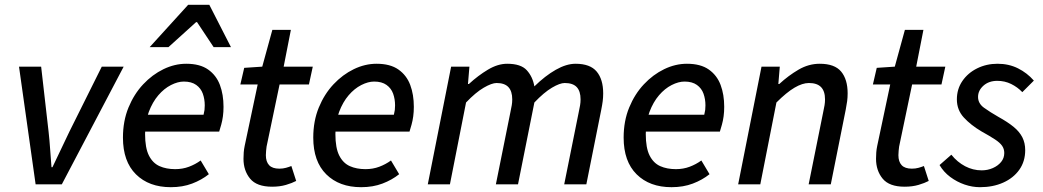

<svg xmlns="http://www.w3.org/2000/svg" viewBox="-20 -766 4335 798"><path d="M128 0 59 -489H151L182 -218Q186 -182 188.5 -144.5Q191 -107 194 -71H198Q215 -108 233 -144.5Q251 -181 268 -218L403 -489H494L237 0Z M690 12Q599 12 545 -41.5Q491 -95 491 -194Q491 -263 514 -319Q537 -375 575 -415.5Q613 -456 659.5 -478.5Q706 -501 754 -501Q811 -501 845 -477Q879 -453 894 -413Q909 -373 909 -322Q909 -301 906.5 -282.5Q904 -264 899.5 -248Q895 -232 891 -219H559L567 -289H826Q829 -301 830 -309Q831 -317 831 -328Q831 -354 823 -376.5Q815 -399 795.5 -413Q776 -427 744 -427Q719 -427 690.5 -412.5Q662 -398 638 -370Q614 -342 598.5 -301Q583 -260 583 -209Q583 -151 599 -119.5Q615 -88 643 -75.5Q671 -63 708 -63Q739 -63 765.5 -73Q792 -83 814 -99L848 -42Q818 -18 778.5 -3Q739 12 690 12ZM602 -570 762 -746H850L940 -570H868L799 -674H795L680 -570Z M1111 10Q1047 10 1019.5 -23.5Q992 -57 992 -106Q992 -119 993 -132.5Q994 -146 997 -160L1051 -415H979L995 -484L1070 -489L1112 -642H1189L1159 -489H1280L1264 -415H1142L1088 -157Q1087 -148 1086 -139.5Q1085 -131 1085 -121Q1085 -94 1098.5 -79.5Q1112 -65 1141 -65Q1156 -65 1168.5 -68.5Q1181 -72 1191 -76L1211 -14Q1194 -5 1168.5 2.5Q1143 10 1111 10Z M1481 12Q1390 12 1336 -41.5Q1282 -95 1282 -194Q1282 -263 1305 -319Q1328 -375 1366 -415.5Q1404 -456 1450.5 -478.5Q1497 -501 1545 -501Q1602 -501 1636 -477Q1670 -453 1685 -413Q1700 -373 1700 -322Q1700 -301 1697.5 -282.5Q1695 -264 1690.5 -248Q1686 -232 1682 -219H1350L1358 -289H1617Q1620 -301 1621 -309Q1622 -317 1622 -328Q1622 -354 1614 -376.5Q1606 -399 1586.5 -413Q1567 -427 1535 -427Q1510 -427 1481.5 -412.5Q1453 -398 1429 -370Q1405 -342 1389.5 -301Q1374 -260 1374 -209Q1374 -151 1390 -119.5Q1406 -88 1434 -75.5Q1462 -63 1499 -63Q1530 -63 1556.5 -73Q1583 -83 1605 -99L1639 -42Q1609 -18 1569.5 -3Q1530 12 1481 12Z M1758 0 1855 -489H1931L1925 -417H1929Q1967 -452 2008 -476.5Q2049 -501 2088 -501Q2145 -501 2169.5 -474Q2194 -447 2201 -407Q2246 -451 2290 -476Q2334 -501 2372 -501Q2433 -501 2460 -468.5Q2487 -436 2487 -378Q2487 -361 2485 -345.5Q2483 -330 2479 -310L2417 0H2325L2385 -298Q2389 -317 2391 -328.5Q2393 -340 2393 -353Q2393 -387 2377 -404Q2361 -421 2327 -421Q2307 -421 2274 -401.5Q2241 -382 2201 -340L2133 0H2041L2101 -298Q2105 -317 2107 -328.5Q2109 -340 2109 -353Q2109 -387 2093 -404Q2077 -421 2044 -421Q2024 -421 1990.5 -401.5Q1957 -382 1917 -340L1850 0Z M2771 12Q2680 12 2626 -41.5Q2572 -95 2572 -194Q2572 -263 2595 -319Q2618 -375 2656 -415.5Q2694 -456 2740.5 -478.5Q2787 -501 2835 -501Q2892 -501 2926 -477Q2960 -453 2975 -413Q2990 -373 2990 -322Q2990 -301 2987.5 -282.5Q2985 -264 2980.5 -248Q2976 -232 2972 -219H2640L2648 -289H2907Q2910 -301 2911 -309Q2912 -317 2912 -328Q2912 -354 2904 -376.5Q2896 -399 2876.5 -413Q2857 -427 2825 -427Q2800 -427 2771.5 -412.5Q2743 -398 2719 -370Q2695 -342 2679.5 -301Q2664 -260 2664 -209Q2664 -151 2680 -119.5Q2696 -88 2724 -75.5Q2752 -63 2789 -63Q2820 -63 2846.5 -73Q2873 -83 2895 -99L2929 -42Q2899 -18 2859.5 -3Q2820 12 2771 12Z M3048 0 3145 -489H3221L3215 -417H3219Q3257 -452 3299 -476.5Q3341 -501 3387 -501Q3449 -501 3476 -468.5Q3503 -436 3503 -378Q3503 -361 3501 -345.5Q3499 -330 3495 -310L3433 0H3341L3401 -298Q3405 -317 3407 -328.5Q3409 -340 3409 -353Q3409 -387 3392.5 -404Q3376 -421 3342 -421Q3315 -421 3282 -401.5Q3249 -382 3207 -340L3140 0Z M3740 10Q3676 10 3648.5 -23.5Q3621 -57 3621 -106Q3621 -119 3622 -132.5Q3623 -146 3626 -160L3680 -415H3608L3624 -484L3699 -489L3741 -642H3818L3788 -489H3909L3893 -415H3771L3717 -157Q3716 -148 3715 -139.5Q3714 -131 3714 -121Q3714 -94 3727.5 -79.5Q3741 -65 3770 -65Q3785 -65 3797.5 -68.5Q3810 -72 3820 -76L3840 -14Q3823 -5 3797.5 2.5Q3772 10 3740 10Z M4053 12Q4021 12 3989 1Q3957 -10 3929.5 -30.5Q3902 -51 3885 -80L3934 -123Q3959 -92 3991.5 -75Q4024 -58 4060 -58Q4085 -58 4106.5 -67.5Q4128 -77 4141 -93Q4154 -109 4154 -130Q4154 -147 4145 -160Q4136 -173 4115.5 -186.5Q4095 -200 4059 -220Q4015 -246 3986 -277.5Q3957 -309 3957 -353Q3957 -396 3980 -429.5Q4003 -463 4041.5 -482Q4080 -501 4126 -501Q4173 -501 4211 -482Q4249 -463 4277 -431L4229 -383Q4209 -404 4182.5 -417Q4156 -430 4125 -430Q4090 -430 4067.5 -410Q4045 -390 4045 -363Q4045 -336 4070 -318Q4095 -300 4130 -280Q4168 -259 4192.5 -239Q4217 -219 4229 -195.5Q4241 -172 4241 -142Q4241 -95 4216.5 -60.5Q4192 -26 4149.5 -7Q4107 12 4053 12Z"/></svg>

Font: Source Sans 3 Medium
Style: Italic
Weight: 500
Italic angle: -11°
Designer: Paul D. Hunt
Foundry: Adobe
Version: Version 3.052;hotconv 1.1.0;makeotfexe 2.6.0